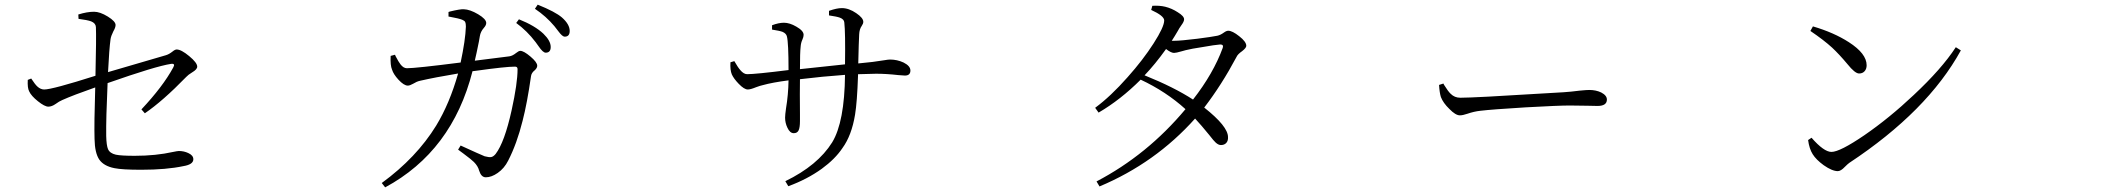

<svg xmlns="http://www.w3.org/2000/svg" viewBox="-20 -767 9040 820"><path d="M583 -42Q502 -42 468.8 -48.8Q423.8 -57.6 404.3 -85Q384.8 -113.3 383.8 -173.8Q381.8 -238.3 386.7 -393.6Q292 -360.4 246.1 -339.8Q232.4 -334 217.8 -323.2Q201.2 -311.5 186.5 -311.5Q170.9 -311.5 142.1 -334.5Q113.3 -357.4 104.5 -377Q96.7 -391.6 98.6 -425.8L113.3 -431.6Q129.9 -406.2 139.6 -397.5Q153.3 -384.8 168.9 -384.8Q203.1 -384.8 387.7 -443.4Q391.6 -607.4 389.6 -651.4Q388.7 -668 369.1 -675.8Q353.5 -681.6 315.4 -686.5L314.5 -705.1Q351.6 -716.8 381.8 -716.8Q407.2 -716.8 440.4 -696.3Q473.6 -675.8 473.6 -660.2Q473.6 -649.4 463.9 -632.8Q454.1 -613.3 452.1 -599.6Q446.3 -557.6 441.4 -459Q502.9 -477.5 648.4 -519.5Q677.7 -528.3 688.5 -531.2Q702.1 -535.2 716.8 -546.9Q727.5 -555.7 734.4 -555.7Q753.9 -555.7 788.1 -527.3Q822.3 -499 822.3 -482.4Q822.3 -470.7 800.8 -458Q783.2 -447.3 775.4 -438.5Q674.8 -335 598.6 -283.2L584 -299.8Q675.8 -397.5 719.7 -478.5Q730.5 -497.1 710 -494.1Q645.5 -484.4 439.5 -412.1Q432.6 -260.7 433.6 -186.5Q434.6 -145.5 441.4 -129.9Q449.2 -112.3 474.6 -106.4Q497.1 -101.6 555.7 -101.6Q645.5 -101.6 719.7 -118.2Q738.3 -122.1 744.1 -122.1Q765.6 -122.1 784.2 -113.3Q805.7 -103.5 805.7 -86.9Q805.7 -64.5 763.7 -57.6Q690.4 -42 583 -42Z M1625 33.2 1610.4 14.6Q1758.8 -93.8 1842.8 -230.5Q1900.4 -325.2 1936.5 -453.1Q1836.9 -436.5 1773.4 -421.9Q1759.8 -418.9 1744.1 -409.2Q1730.5 -401.4 1721.7 -401.4Q1705.1 -401.4 1681.6 -426.8Q1660.2 -450.2 1654.3 -469.7Q1646.5 -487.3 1648.4 -528.3L1667 -533.2Q1668 -531.2 1669.9 -526.4Q1682.6 -502 1690.4 -492.2Q1703.1 -475.6 1717.8 -475.6Q1755.9 -475.6 1947.3 -500Q1967.8 -596.7 1969.7 -653.3Q1969.7 -667 1966.8 -672.9Q1963.9 -678.7 1954.1 -682.6Q1939.5 -688.5 1901.4 -695.3Q1897.5 -696.3 1895.5 -696.3V-715.8Q1897.5 -716.8 1901.4 -717.8Q1945.3 -728.5 1960.9 -727.5Q1987.3 -726.6 2022 -706.1Q2056.6 -685.5 2056.6 -668.9Q2056.6 -659.2 2046.9 -648.4Q2032.2 -631.8 2029.3 -612.3Q2028.3 -605.5 2025.4 -589.8Q2014.6 -536.1 2007.8 -507.8Q2125 -522.5 2155.3 -526.4Q2168.9 -528.3 2184.6 -541Q2195.3 -549.8 2202.1 -549.8Q2216.8 -549.8 2245.6 -525.4Q2274.4 -501 2274.4 -486.3Q2274.4 -476.6 2263.7 -466.8Q2250 -456.1 2248 -442.4Q2231.4 -326.2 2211.9 -251Q2187.5 -153.3 2150.4 -81.1Q2133.8 -47.9 2105.5 -28.3Q2079.1 -9.8 2054.7 -9.8Q2035.2 -9.8 2026.4 -38.1Q2021.5 -57.6 2003.9 -75.2Q1993.2 -85.9 1959 -111.3Q1944.3 -122.1 1936.5 -127.9L1947.3 -145.5Q2030.3 -107.4 2049.8 -99.6Q2068.4 -94.7 2077.6 -96.2Q2086.9 -97.7 2096.7 -109.4Q2134.8 -159.2 2165 -295.9Q2190.4 -411.1 2190.4 -471.7Q2190.4 -482.4 2179.7 -482.4Q2138.7 -482.4 2013.7 -464.8Q2002.9 -463.9 1998 -462.9Q1911.1 -121.1 1625 33.2ZM2310.5 -542Q2298.8 -542 2280.3 -569.3Q2272.5 -581.1 2267.6 -586.9Q2231.4 -634.8 2184.6 -668.9L2196.3 -684.6Q2264.6 -657.2 2300.8 -623Q2332 -592.8 2332 -566.4Q2332 -542 2310.5 -542ZM2391.6 -610.4Q2381.8 -610.4 2365.2 -632.8Q2354.5 -647.5 2347.7 -655.3Q2312.5 -697.3 2264.6 -729.5L2276.4 -747.1Q2351.6 -716.8 2379.9 -692.4Q2413.1 -663.1 2413.1 -634.8Q2413.1 -610.4 2391.6 -610.4Z M3346.7 28.3 3334 6.8Q3472.7 -60.5 3534.2 -159.2Q3586.9 -246.1 3588.9 -447.3Q3492.2 -440.4 3396.5 -428.7Q3395.5 -373 3396.5 -279.3Q3396.5 -256.8 3396.5 -250Q3396.5 -221.7 3390.6 -210Q3384.8 -198.2 3370.1 -198.2Q3353.5 -198.2 3342.8 -221.7Q3333 -242.2 3333 -264.6Q3333 -276.4 3336.9 -303.7Q3346.7 -362.3 3347.7 -423.8Q3279.3 -415 3237.3 -403.3Q3227.5 -401.4 3209 -394.5Q3185.5 -384.8 3173.8 -384.8Q3158.2 -384.8 3134.8 -409.2Q3113.3 -431.6 3105.5 -449.2Q3097.7 -467.8 3099.6 -501L3116.2 -505.9Q3131.8 -478.5 3141.6 -467.8Q3156.2 -450.2 3170.9 -450.2Q3207 -450.2 3347.7 -467.8Q3347.7 -584 3340.8 -611.3Q3337.9 -624 3322.3 -630.9Q3309.6 -635.7 3277.3 -640.6V-659.2Q3305.7 -669.9 3328.1 -669.9Q3352.5 -669.9 3380.9 -653.3Q3412.1 -635.7 3412.1 -618.2Q3412.1 -609.4 3407.2 -598.6Q3400.4 -584 3399.4 -567.4Q3396.5 -543 3396.5 -471.7Q3502.9 -482.4 3588.9 -492.2Q3590.8 -628.9 3585.9 -670.9Q3585 -684.6 3567.4 -691.4Q3554.7 -696.3 3520.5 -701.2V-720.7Q3553.7 -732.4 3575.2 -732.4Q3605.5 -732.4 3636.7 -710.9Q3667 -690.4 3667 -673.8Q3667 -666 3660.2 -656.2Q3650.4 -642.6 3649.4 -620.1Q3649.4 -606.4 3647.5 -573.2Q3646.5 -520.5 3645.5 -496.1Q3711.9 -502 3756.8 -509.8Q3773.4 -512.7 3781.2 -512.7Q3811.5 -512.7 3838.9 -500Q3868.2 -485.4 3868.2 -465.8Q3868.2 -444.3 3844.7 -444.3Q3836.9 -444.3 3816.4 -446.3Q3765.6 -452.1 3721.7 -452.1Q3701.2 -452.1 3650.4 -450.2Q3646.5 -450.2 3644.5 -450.2Q3644.5 -448.2 3644.5 -444.3Q3640.6 -330.1 3631.8 -277.3Q3617.2 -188.5 3578.1 -134.8Q3546.9 -87.9 3489.3 -45.9Q3426.8 -1 3346.7 28.3Z M4675.8 29.3 4663.1 7.8Q4879.9 -105.5 5043 -300.8Q4960 -376 4851.6 -426.8Q4765.6 -340.8 4671.9 -286.1L4657.2 -306.6Q4723.6 -355.5 4795.9 -437.5Q4861.3 -510.7 4906.7 -581.5Q4952.1 -652.3 4952.1 -679.7Q4952.1 -699.2 4896.5 -724.6L4901.4 -742.2Q4931.6 -744.1 4956.1 -738.3Q4984.4 -731.4 5009.8 -714.8Q5037.1 -698.2 5037.1 -684.6Q5037.1 -674.8 5025.4 -659.2Q5015.6 -645.5 5010.7 -635.7Q4997.1 -612.3 4984.4 -592.8H4994.1Q5022.5 -592.8 5093.8 -601.6Q5154.3 -609.4 5178.7 -614.3Q5192.4 -617.2 5207 -627.9Q5217.8 -635.7 5225.6 -635.7Q5243.2 -635.7 5272.5 -612.3Q5302.7 -588.9 5302.7 -571.3Q5302.7 -562.5 5285.2 -548.8Q5265.6 -535.2 5260.7 -523.4Q5197.3 -404.3 5123 -307.6Q5224.6 -227.5 5224.6 -181.6Q5225.6 -166 5217.3 -156.7Q5209 -147.5 5194.3 -147.5Q5183.6 -147.5 5171.9 -158.2Q5164.1 -165 5144.5 -190.4Q5110.4 -232.4 5084 -260.7Q4915 -71.3 4675.8 29.3ZM5075.2 -341.8Q5162.1 -453.1 5202.1 -562.5Q5207 -577.1 5191.4 -577.1Q5167 -575.2 5118.2 -566.4Q5066.4 -558.6 5043.9 -552.7Q5038.1 -550.8 5026.4 -547.9Q5002.9 -541 4994.1 -541Q4981.4 -541 4960 -557.6Q4913.1 -492.2 4868.2 -445.3Q4994.1 -394.5 5075.2 -341.8Z M6214.8 -274.4Q6196.3 -274.4 6169.9 -301.8Q6143.6 -327.1 6133.8 -352.5Q6127.9 -371.1 6126 -404.3L6144.5 -410.2Q6145.5 -408.2 6147.5 -404.3Q6165 -376 6175.8 -366.2Q6192.4 -349.6 6216.8 -349.6Q6276.4 -349.6 6575.2 -368.2Q6646.5 -372.1 6657.2 -373Q6688.5 -375 6726.6 -379.9Q6755.9 -382.8 6767.6 -382.8Q6795.9 -382.8 6818.4 -372.1Q6842.8 -359.4 6842.8 -341.8Q6842.8 -314.5 6802.7 -314.5Q6789.1 -314.5 6759.8 -315.4Q6714.8 -316.4 6683.6 -316.4Q6636.7 -316.4 6497.1 -308.6Q6351.6 -299.8 6302.7 -293.9Q6275.4 -291 6247.1 -281.2Q6227.5 -274.4 6214.8 -274.4Z M7829.1 -36.1Q7804.7 -36.1 7768.6 -61.5Q7736.3 -85 7721.7 -108.4Q7707 -131.8 7702.1 -168.9L7716.8 -178.7Q7769.5 -118.2 7801.8 -118.2Q7837.9 -118.2 7942.4 -189.5Q8048.8 -262.7 8153.3 -361.3Q8272.5 -472.7 8333 -565.4L8354.5 -551.8Q8211.9 -292 7877.9 -71.3Q7871.1 -66.4 7859.4 -54.7Q7841.8 -36.1 7829.1 -36.1ZM7919.9 -453.1Q7902.3 -453.1 7870.1 -493.2Q7835 -535.2 7804.7 -563.5Q7769.5 -595.7 7711.9 -634.8L7722.7 -654.3Q7812.5 -627.9 7876 -586.9Q7952.1 -538.1 7952.1 -488.3Q7952.1 -472.7 7943.4 -462.9Q7934.6 -453.1 7919.9 -453.1Z"/></svg>

Font: Bpmf GenRyu Min R
Style: R
Weight: 400
Foundry: But Ko
Version: Version 1.320